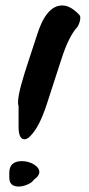

<svg xmlns="http://www.w3.org/2000/svg" viewBox="-20 -702 327 703"><path d="M14 -52Q14 -54 14 -57Q14 -60 14 -61V-69Q14 -112 60 -112Q84 -112 104 -100Q124 -88 124 -72Q124 -58 104 -44Q98 -34 81 -26.5Q64 -19 48 -19Q14 -19 14 -52ZM46 -326Q46 -349 57 -389.5Q68 -430 88 -490Q108 -550 114 -569Q148 -682 208 -682Q238 -682 270 -648Q274 -644 274 -637Q274 -622 264 -604Q232 -570 205 -486Q178 -402 151 -319.5Q124 -237 92 -205Q80 -192 70 -192Q48 -192 48 -238Q48 -240 48 -244.5Q48 -249 48 -252V-291Q48 -294 48 -298Q48 -302 48 -304V-315Q46 -318 46 -326Z"/></svg>

Font: NaniFont Regular
Style: Regular
Weight: 400
Designer: Nanigashitei
Version: Version 1.036